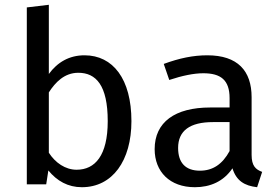

<svg xmlns="http://www.w3.org/2000/svg" viewBox="-20 -770 1165 802"><path d="M92 0H173L182 -58C218 -14 264 12 322 12C450 12 529 -99 529 -264C529 -440 452 -539 333 -539C269 -539 220 -510 184 -461V-750L92 -739ZM184 -384C211 -426 249 -466 307 -466C381 -466 430 -414 430 -264C430 -120 377 -61 300 -61C253 -61 211 -90 184 -132Z M626 -147C626 -53 689 12 794 12C858 12 914 -12 951 -67C967 -15 1001 6 1054 12L1075 -52C1048 -62 1031 -77 1031 -123V-364C1031 -474 973 -539 846 -539C787 -539 729 -527 664 -503L687 -436C741 -454 790 -464 829 -464C902 -464 939 -436 939 -360V-321H858C711 -321 626 -260 626 -147ZM724 -152C724 -224 773 -260 870 -260H939V-139C909 -84 869 -57 815 -57C755 -57 724 -90 724 -152Z"/></svg>

Font: FiraGO Unicode
Style: Regular
Weight: 400
Designer: bBox Type
Foundry: bBox Type GmbH
Version: Version 1.001;PS 001.001;hotconv 1.0.88;makeotf.lib2.5.64775